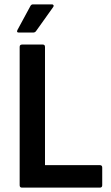

<svg xmlns="http://www.w3.org/2000/svg" viewBox="-20 -859 506 879"><path d="M81 0Q70 0 70 -11V-644Q70 -655 81 -655H176Q186 -655 186 -644V-103H437Q448 -103 448 -92V-11Q448 0 437 0ZM66 -710Q54 -710 60 -722L119 -831Q123 -839 131 -839H218Q223 -839 225 -835Q227 -831 223 -826L146 -718Q141 -710 132 -710Z"/></svg>

Font: Sofia Sans Semi Condensed
Style: Bold
Weight: 700
Designer: Botio Nikoltchev, Ani Petrova
Foundry: lettersoup
Version: Version 4.100; ttfautohint (v1.8.4.7-5d5b)